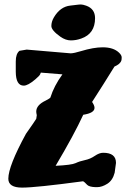

<svg xmlns="http://www.w3.org/2000/svg" viewBox="-20 -644 591 856"><path d="M364.3 -618.7Q403.8 -604.5 403.8 -563Q403.8 -493.7 342.3 -472.2Q319.3 -463.9 295.9 -463.9Q272.5 -463.9 249 -480.5Q209 -508.8 209 -528.1Q209 -547.4 220.2 -566.4Q248.5 -614.3 293.5 -619.1Q311 -621.1 318.8 -622.1Q332.5 -624 340.8 -624Q349.1 -624 364.3 -618.7ZM350.6 164.1Q140.1 192.4 78.6 192.4Q17.1 192.4 17.1 152.8Q17.1 96.7 95.7 -47.4Q135.3 -103.5 141.6 -114.3L144 -130.4Q141.6 -141.1 141.6 -146.5Q141.6 -175.8 184.1 -195.8Q202.1 -205.1 204.6 -209Q220.7 -260.7 258.3 -312.5L162.1 -320.3Q161.1 -318.8 158.9 -312.7Q156.7 -306.6 137.2 -290Q104.5 -262.2 85.9 -262.2Q50.8 -262.2 50.3 -323.7V-370.1Q50.3 -404.3 66.9 -417.5L99.1 -422.9L295.4 -406.2Q310.5 -406.7 340.8 -416Q397.5 -433.1 438 -433.1Q485.8 -433.1 510.7 -409.2Q522.5 -397.9 522.5 -388.2Q522.5 -378.4 521 -374Q519.5 -369.6 516.8 -366Q514.2 -362.3 510.3 -358.9Q502.4 -352.5 490.2 -347.2Q441.4 -268.1 390.6 -189.5Q401.4 -173.8 401.4 -163.1Q401.4 -140.1 351.1 -132.3Q310.1 -43 228 95.2Q298.8 91.8 316.9 83.3Q335 74.7 358.6 69.8Q382.3 64.9 402.6 51Q422.9 37.1 439.9 37.1Q497.1 37.1 497.1 82V82.5L491.2 126Q482.4 160.2 458.5 175.3Q434.6 190.4 413.1 190.4H406.2Q377.9 189.5 368.7 180.2Q355.5 166 350.6 164.1Z"/></svg>

Font: Drukaatie burti
Style: Heavy
Weight: 800
Version: Version 0.14